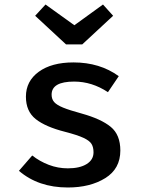

<svg xmlns="http://www.w3.org/2000/svg" viewBox="-20 -819 640 852"><path d="M395 -143Q395 -166 386 -180.5Q377 -195 350 -207.5Q323 -220 269 -234Q182 -256 138.5 -290.5Q95 -325 95 -390Q95 -459 152 -500.5Q209 -542 306 -542Q423 -542 507 -481L459 -410Q388 -457 309 -457Q209 -457 209 -399Q209 -379 220.5 -366Q232 -353 260 -341.5Q288 -330 343 -315Q429 -291 471.5 -256Q514 -221 514 -151Q514 -70 447 -28.5Q380 13 281 13Q150 13 64 -61L123 -129Q156 -103 196.5 -87.5Q237 -72 281 -72Q334 -72 364.5 -91Q395 -110 395 -143ZM482 -749 345 -622H273L136 -749L182 -799L310 -707L437 -799Z"/></svg>

Font: Fira Mono Medium
Style: Regular
Weight: 500
Designer: Carrois Corporate & Edenspiekermann AG
Foundry: Carrois Corporate GbR & Edenspiekermann AG
Version: Version 3.206